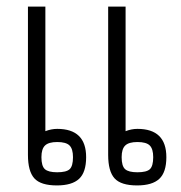

<svg xmlns="http://www.w3.org/2000/svg" viewBox="-20 -549 551 584"><path d="M65 -78V-529H118V-150Q136 -157 154 -157Q242 -157 242 -71Q242 -25 220.5 -5Q199 15 153 15Q104 15 84.5 -6.5Q65 -28 65 -78ZM309 -78V-529H362V-150Q380 -157 398 -157Q486 -157 486 -71Q486 -25 464.5 -5Q443 15 397 15Q348 15 328.5 -6.5Q309 -28 309 -78ZM202 -71Q202 -96 191.5 -106.5Q181 -117 154 -117Q128 -117 117 -106.5Q106 -96 106 -71Q106 -44 116.5 -34.5Q127 -25 154 -25Q182 -25 192 -34.5Q202 -44 202 -71ZM446 -71Q446 -96 435.5 -106.5Q425 -117 398 -117Q372 -117 361 -106.5Q350 -96 350 -71Q350 -44 360.5 -34.5Q371 -25 398 -25Q426 -25 436 -34.5Q446 -44 446 -71Z"/></svg>

Font: Pridi ExtraLight
Style: Regular
Weight: 275
Designer: Katatrad Team
Foundry: CadsonDemak
Version: Version 1.001